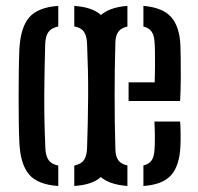

<svg xmlns="http://www.w3.org/2000/svg" viewBox="-20 -627 674 654"><path d="M46 -140.5Q44.5 -169.5 44 -209.8Q43.5 -250 43.5 -294.2Q43.5 -338.5 44 -381.5Q44.5 -424.5 46 -459.5Q50 -533.5 79.5 -567.8Q109 -602 178.5 -607V-537Q155 -532 145 -518Q135 -504 134 -478Q133 -439.5 132 -396Q131 -352.5 130.8 -306.8Q130.5 -261 131.5 -214.5Q132.5 -168 134.5 -122.5Q135.5 -96 145.5 -81.8Q155.5 -67.5 178.5 -63V6.5Q108.5 2 79 -32.8Q49.5 -67.5 46 -140.5ZM233 6.5V-63Q256.5 -68 266 -82Q275.5 -96 276.5 -121Q278 -166.5 279 -210.8Q280 -255 280.2 -299.2Q280.5 -343.5 279.5 -388.2Q278.5 -433 276.5 -479.5Q275.5 -505 265.8 -519Q256 -533 233 -537V-607Q280.5 -603.5 308.2 -587.2Q336 -571 349.2 -539.5Q362.5 -508 365 -459.5Q366.5 -427.5 367.2 -387Q368 -346.5 368 -303.2Q368 -260 367.2 -218Q366.5 -176 365 -140.5Q362.5 -92 349.2 -60.5Q336 -29 308 -12.8Q280 3.5 233 6.5ZM283.5 -128.5Q282 -163 281.5 -206.8Q281 -250.5 281 -297.8Q281 -345 281.5 -389.5Q282 -434 283.5 -470Q287 -537.5 317.5 -569.8Q348 -602 414 -607V-536.5Q392 -532 382.8 -518.5Q373.5 -505 373 -482Q371.5 -436 371 -391.2Q370.5 -346.5 370.5 -302.2Q370.5 -258 371 -212.5Q371.5 -167 373 -119.5Q373.5 -94 383.2 -80.8Q393 -67.5 414 -63.5V6.5Q346 1.5 316.2 -30.8Q286.5 -63 283.5 -128.5ZM468.5 6.5V-63.5Q488 -68 496.8 -81.2Q505.5 -94.5 506.5 -120Q507.5 -135 507.5 -159.8Q507.5 -184.5 506 -213H593.5Q595 -197.5 595.2 -171.2Q595.5 -145 594.5 -128.5Q591.5 -62.5 562.8 -30.2Q534 2 468.5 6.5ZM418 -283V-346.5H507Q508 -374 508 -402Q508 -430 507.8 -451.5Q507.5 -473 506.5 -482Q505.5 -506.5 496.2 -519.5Q487 -532.5 468.5 -536.5V-607Q533.5 -601.5 562.5 -569.5Q591.5 -537.5 594.5 -473Q595 -462 595.5 -430.2Q596 -398.5 595.8 -358.8Q595.5 -319 593.5 -283Z"/></svg>

Font: Big Shoulders Stencil Text Thin Medium
Style: Regular
Weight: 500
Version: Version 2.001